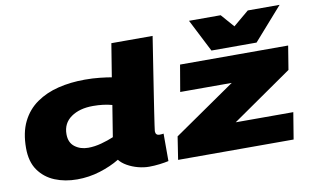

<svg xmlns="http://www.w3.org/2000/svg" viewBox="-80 -952 1824 1123"><g transform="rotate(-10 832.0 -390.0)"><path d="M722 10Q690 10 656 1Q622 -8 593 -24.5Q564 -41 548 -62Q497 -31 431 -10.5Q365 10 295 10Q222 10 162.5 -14.5Q103 -39 67 -90Q31 -141 31 -222Q31 -314 62.5 -378Q94 -442 150.5 -481.5Q207 -521 280.5 -539Q354 -557 439 -557Q486 -557 527 -552.5Q568 -548 597 -543L629 -740H874Q874 -740 869.5 -711Q865 -682 857.5 -634Q850 -586 841 -528Q832 -470 823 -412Q814 -354 806.5 -304.5Q799 -255 794.5 -223.5Q790 -192 790 -189Q790 -164 814 -164Q827 -164 838 -166V-3Q817 2 784.5 6Q752 10 722 10ZM390 -161Q428 -161 468.5 -172Q509 -183 542 -197L572 -383Q522 -397 459 -397Q379 -397 328.5 -361.5Q278 -326 278 -261Q278 -211 311 -186Q344 -161 390 -161ZM895 0 916 -136 1282 -389H976L1003 -547H1645L1622 -406L1265 -158H1607L1581 0ZM1637 -790 1466 -596H1198L1099 -790H1287L1355 -712L1448 -790Z"/></g></svg>

Font: Georama ExtraExtended ExtraBold
Style: Italic
Weight: 800
Width: 8
Italic angle: -9°
Designer: Jean-Baptiste Levee
Foundry: Production Type
Version: Version 1.000